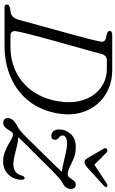

<svg xmlns="http://www.w3.org/2000/svg" viewBox="229 -970 749 1248"><g transform="rotate(90 604.0 -345.5)"><path d="M8.5 -16Q8.5 -31 33 -35.5L62.5 -40.5Q76 -43 87.5 -53.8Q99 -64.5 108 -91Q112.5 -110 123.8 -150.2Q135 -190.5 149.5 -243.2Q164 -296 179.8 -353.2Q195.5 -410.5 210 -463.8Q224.5 -517 234.8 -558Q245 -599 249 -619Q256.5 -652.5 228.5 -658.5L203 -664.5Q180.5 -670 180.5 -682.5Q180.5 -700 207.5 -700H435.5Q503 -700 559.8 -674.5Q616.5 -649 656.2 -602.5Q696 -556 713 -492.5Q730 -429 718 -352.5Q699.5 -238.5 638 -160Q576.5 -81.5 483.2 -40.8Q390 0 276.5 0H28Q8.5 0 8.5 -16ZM283 -38.5Q376.5 -38.5 451.2 -76.8Q526 -115 574.8 -185.8Q623.5 -256.5 638.5 -354Q650 -427.5 636.8 -485.2Q623.5 -543 592.8 -583Q562 -623 520 -644Q478 -665 432 -665H371Q341 -665 330.5 -631.5Q326 -612.5 314.2 -569.8Q302.5 -527 286.5 -470.8Q270.5 -414.5 253.5 -353.5Q236.5 -292.5 221.2 -236Q206 -179.5 195.8 -137Q185.5 -94.5 182.5 -75.5Q177.5 -38.5 211 -38.5ZM1148 -111Q1148 -61.5 1114.8 -26.2Q1081.5 9 1029.5 9Q997.5 9 970.8 -0.8Q944 -10.5 922.2 -23Q900.5 -35.5 883 -45.2Q865.5 -55 852 -55Q843.5 -55 836.5 -45.2Q829.5 -35.5 821.8 -23Q814 -10.5 804 -1Q794 8.5 779 8.5Q747 8.5 747 -23Q747 -58 808 -88Q818.5 -94 835.2 -108.2Q852 -122.5 882 -152.2Q912 -182 962 -234Q1015 -288 1047.8 -321.2Q1080.5 -354.5 1096.5 -372.5Q1073 -375 1039 -383.2Q1005 -391.5 971 -398.8Q937 -406 914 -406Q860 -406 860 -376Q860 -364 875.5 -352Q888 -343 888 -328Q888 -304 862.5 -304Q844 -304 832.5 -317.5Q821 -331 821 -356Q821 -398 851 -430.5Q881 -463 934 -463Q976.5 -463 1007.8 -450Q1039 -437 1064 -424Q1089 -411 1112.5 -411Q1126 -411 1134.8 -424Q1143.5 -437 1153.5 -450Q1163.5 -463 1180.5 -463Q1193.5 -463 1200.8 -454.5Q1208 -446 1208 -432Q1207.5 -395.5 1163 -373.5Q1148.5 -366.5 1114.5 -334Q1080.5 -301.5 1008.5 -228Q951 -171 920.8 -140.8Q890.5 -110.5 871 -89Q900.5 -88 931 -80.2Q961.5 -72.5 991 -65Q1020.5 -57.5 1045.5 -57.5Q1075.5 -57.5 1094.5 -70.5Q1113.5 -83.5 1122.5 -117Q1127.5 -130.5 1137.5 -130.5Q1148 -130.5 1148 -111ZM1068.5 -538Q1058.5 -529.5 1050.8 -524.8Q1043 -520 1034 -520Q1024.5 -520 1019 -524.8Q1013.5 -529.5 1008 -538L945.5 -645.5Q938 -658.5 949.5 -666Q960.5 -673 971 -663L1050 -584L1170.5 -663Q1186 -673 1193.5 -666Q1200.5 -658.5 1186.5 -645.5Z"/></g></svg>

Font: Fraunces 9pt S050 Light
Style: Italic
Weight: 300
Italic angle: -16°
Version: Version 1.000; ttfautohint (v1.8.3)